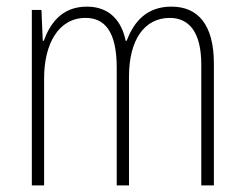

<svg xmlns="http://www.w3.org/2000/svg" viewBox="-20 -559 737 579"><path d="M497 -539C425 -539 385 -497 362 -436H359C347 -495 311 -539 242 -539C164 -539 130 -485 112 -436H109L105 -529H76V0H113V-323C113 -426 156 -505 238 -505C293 -505 332 -468 332 -355V0H369V-328C369 -441 417 -505 492 -505C548 -505 587 -465 587 -364V0H625V-367C625 -486 576 -539 497 -539Z"/></svg>

Font: Noto Sans Ethiopic Condensed ExtraLight
Style: Regular
Weight: 200
Width: 3
Designer: Monotype Design Team
Foundry: Monotype Imaging Inc.
Version: Version 2.102